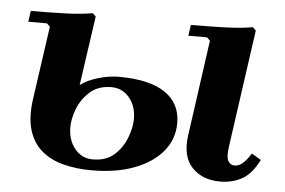

<svg xmlns="http://www.w3.org/2000/svg" viewBox="-42 -547 910 613"><g transform="rotate(5 413.0 -240.0)"><path d="M272 10Q223 10 181.5 -0.5Q140 -11 111 -35.5Q82 -60 69.5 -101Q57 -142 66 -203L99 -435L89 -445H29L34 -480Q81 -480 136.5 -481.5Q192 -483 232 -490L242 -480L210 -258Q233 -275 267 -285Q301 -295 333 -295Q431 -295 481 -261Q531 -227 531 -164Q531 -112 498.5 -73Q466 -34 408 -12Q350 10 272 10ZM272 -25Q315 -25 341 -48.5Q367 -72 379.5 -105Q392 -138 392 -165Q392 -206 369.5 -233Q347 -260 312 -260Q270 -260 243.5 -236.5Q217 -213 204.5 -181Q192 -149 192 -121Q192 -80 214.5 -52.5Q237 -25 272 -25ZM777 -88 807 -70Q784 -24 753 -7Q722 10 684 10Q626 10 593 -25Q560 -60 569 -127L612 -435L602 -445H542L547 -480Q594 -480 649.5 -481.5Q705 -483 745 -490L755 -480L702 -104Q697 -69 704.5 -57Q712 -45 725 -45Q740 -45 752.5 -57Q765 -69 777 -88Z"/></g></svg>

Font: Brygada 1918
Style: Italic
Weight: 400
Italic angle: -8°
Designer: Mateusz Machalski | Borys Kosmynka | Przemek Hoffer
Foundry: NIEPODLEGLA 2018
Version: Version 3.006